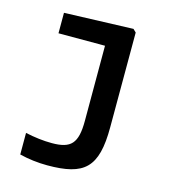

<svg xmlns="http://www.w3.org/2000/svg" viewBox="-111 -632 842 933"><g transform="rotate(15 310.0 -165.5)"><path d="M460 -48.5 460.5 -525 445.5 -539.5 99 -527.5V-424.5H333V-46.5C333 67.5 301.5 99.5 205.5 99.5C162.5 99.5 119 94 72 84V192.5C116 203.5 165 209.5 212 209.5C398 209.5 460 156 460 -48.5Z"/></g></svg>

Font: Monaspace Neon SemiBold
Style: Regular
Weight: 600
Designer: Riley Cran & the Lettermatic Team
Foundry: Lettermatic
Version: Version 1.200 (Monaspace Neon)